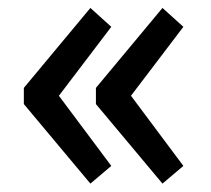

<svg xmlns="http://www.w3.org/2000/svg" viewBox="-20 -506 523 476"><path d="M217.8 -248V-288.1L382.8 -486.3L434.6 -439.5L304.7 -268.6L434.6 -94.7L382.8 -50.8ZM39.1 -248V-288.1L204.1 -486.3L255.9 -439.5L126 -268.6L255.9 -94.7L204.1 -50.8Z"/></svg>

Font: Reddit Sans Vanilla SemiBold
Style: Regular
Weight: 600
Designer: Stephen Hutchings
Foundry: Reddit
Version: Version 1.013